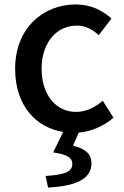

<svg xmlns="http://www.w3.org/2000/svg" viewBox="-20 -584 557 863"><path d="M196 259C321 253 391 220 391 151C391 105 361 84 308 71L334 12C390 7 445 -16 490 -55L442 -131C409 -103 368 -81 322 -81C231 -81 167 -158 167 -275C167 -391 233 -469 326 -469C363 -469 394 -453 424 -426L481 -501C441 -536 390 -564 320 -564C175 -564 48 -458 48 -275C48 -112 139 -11 264 9L219 101C284 110 305 126 305 153C305 186 277 201 185 207Z"/></svg>

Font: Noto Sans HK Medium
Style: Regular
Weight: 500
Designer: Ryoko NISHIZUKA 西塚涼子 (kana, bopomofo & ideographs); Paul D. Hunt (Latin, Greek & Cyrillic); Sandoll Communications 산돌커뮤니
Foundry: Adobe
Version: Version 2.002;hotconv 1.0.116;makeotfexe 2.5.65601